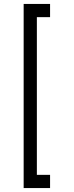

<svg xmlns="http://www.w3.org/2000/svg" viewBox="-20 -887 374 974"><path d="M100 -867H167H234V-800H167V0H234V67H167H100Z"/></svg>

Font: Dune Rise
Style: Regular
Weight: 400
Version: Version 001.000